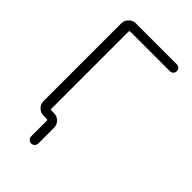

<svg xmlns="http://www.w3.org/2000/svg" viewBox="-263 -846 1077 1077"><g transform="rotate(45 275.5 -308.0)"><path d="M145.5 -21.5Q122.1 -21.5 105 -38.6Q87.9 -55.7 87.9 -79.1V-696.3Q87.9 -719.7 105 -736.8Q122.1 -753.9 145.5 -753.9H470.7Q482.4 -753.9 490.2 -746.1Q498 -738.3 498 -726.6Q498 -714.8 490.2 -707Q482.4 -699.2 470.7 -699.2H156.2Q149.4 -699.2 149.4 -691.4V-80.1Q149.4 -73.2 156.2 -73.2H177.7Q201.2 -73.2 218.3 -56.2Q235.4 -39.1 235.4 -15.6V109.4Q235.4 121.1 227.1 129.4Q218.8 137.7 207 137.7Q195.3 137.7 187 129.4Q178.7 121.1 178.7 109.4V-13.7Q178.7 -21.5 171.9 -21.5Z"/></g></svg>

Font: Gen Jyuu Gothic Light
Style: Regular
Weight: 200
Designer: [Source Han Sans]
Ryoko NISHIZUKA  (kana & ideographs); Paul D. Hunt (Latin, Greek & Cyrillic); Wenlong ZHANG  (bopomofo
Version: Version 1.002.20150607